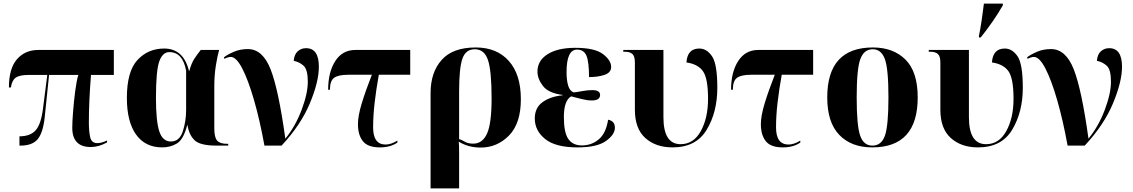

<svg xmlns="http://www.w3.org/2000/svg" viewBox="-20 -816 6348 1076"><path d="M489 8Q533 8 580 -18V-29Q551 -14 525 -14Q493 -14 485.5 -47Q478 -80 478 -129Q478 -248 490 -396H618V-536H195Q120 -536 75 -484Q30 -432 30 -326H41Q47 -366 68.5 -381Q90 -396 140 -396H245L221 -208Q210 -120 180 -86Q150 -52 89 -52V0H95Q162 0 192 -37Q222 -74 231 -163L255 -396H419Q409 -364 401.5 -306Q394 -248 389.5 -190.5Q385 -133 385 -100Q385 8 489 8Z M889 10Q935 10 971.5 -12Q1008 -34 1029 -114H1031Q1039 -61 1070 -30.5Q1101 0 1193 0H1259V-10H1253Q1213 -10 1197 -28Q1181 -46 1181 -96V-334Q1181 -395 1190 -450.5Q1199 -506 1208 -536H1105Q1085 -511 1069 -486.5Q1053 -462 1041 -419H1039Q1008 -544 900 -544Q810 -544 750.5 -480Q691 -416 691 -267Q691 -134 742.5 -62Q794 10 889 10ZM938 -23Q891 -23 872.5 -80.5Q854 -138 854 -267Q854 -419 872.5 -471.5Q891 -524 929 -524Q1004 -524 1023 -420V-199Q1023 -137 1004.5 -80Q986 -23 938 -23Z M1462 0H1558Q1666 -116 1716.5 -237Q1767 -358 1767 -442Q1767 -546 1695 -546Q1668 -546 1648.5 -528.5Q1629 -511 1626 -475Q1658 -469 1681.5 -447.5Q1705 -426 1705 -358Q1705 -292 1670 -199.5Q1635 -107 1579 -39Q1541 -314 1496.5 -427.5Q1452 -541 1369 -541Q1326 -541 1291 -526Q1256 -511 1235 -495L1238 -486Q1242 -489 1253 -493Q1264 -497 1273 -497Q1304 -497 1337.5 -432.5Q1371 -368 1403.5 -255.5Q1436 -143 1462 0Z M2109 10Q2168 10 2207 -17V-28Q2171 -6 2141 -6Q2071 -6 2071 -102Q2071 -167 2079.5 -240.5Q2088 -314 2103 -397H2279V-536H1971Q1899 -536 1859 -474Q1819 -412 1819 -313H1829Q1829 -363 1852.5 -380Q1876 -397 1931 -397H2064Q2029 -308 2007.5 -237.5Q1986 -167 1986 -120Q1986 -60 2013.5 -25Q2041 10 2109 10Z M2393 240H2553V49Q2553 22 2552.5 4Q2552 -14 2551 -22Q2605 11 2674 11Q2766 11 2832.5 -56.5Q2899 -124 2899 -260Q2899 -399 2831.5 -474.5Q2764 -550 2646 -550Q2517 -550 2455 -480Q2393 -410 2393 -295ZM2632 -11Q2602 -11 2583.5 -22.5Q2565 -34 2553 -36V-304Q2553 -435 2571.5 -487.5Q2590 -540 2641 -540Q2694 -540 2714.5 -480Q2735 -420 2735 -264Q2735 -124 2709.5 -67.5Q2684 -11 2632 -11Z M3217 10Q3326 10 3376 -26Q3426 -62 3426 -100Q3426 -138 3388 -145Q3376 -69 3335.5 -35Q3295 -1 3241 -1Q3190 -1 3165 -37Q3140 -73 3140 -160Q3140 -253 3181 -276Q3211 -268 3241.5 -260.5Q3272 -253 3296 -253Q3343 -253 3343 -284Q3343 -311 3299 -311Q3273 -311 3243.5 -305.5Q3214 -300 3195 -298Q3173 -306 3164 -336.5Q3155 -367 3155 -412Q3155 -538 3214 -538Q3252 -538 3266.5 -504Q3281 -470 3281 -384Q3331 -384 3368 -396.5Q3405 -409 3405 -441Q3405 -478 3359 -513Q3313 -548 3204 -548Q3105 -548 3048.5 -512Q2992 -476 2992 -415Q2992 -374 3023 -334Q3054 -294 3133 -284V-282Q3064 -275 3020.5 -243.5Q2977 -212 2977 -152Q2977 -84 3035 -37Q3093 10 3217 10Z M3749 10Q3881 10 3940.5 -89Q4000 -188 4000 -324Q4000 -457 3970.5 -500.5Q3941 -544 3899 -544Q3832 -544 3827 -466Q3891 -457 3919.5 -417Q3948 -377 3948 -262Q3948 -155 3907.5 -81.5Q3867 -8 3794 -8Q3698 -8 3698 -159V-536H3473V-526H3482Q3510 -526 3524 -513.5Q3538 -501 3538 -466V-201Q3538 -95 3596.5 -42.5Q3655 10 3749 10Z M4367 10Q4426 10 4465 -17V-28Q4429 -6 4399 -6Q4329 -6 4329 -102Q4329 -167 4337.5 -240.5Q4346 -314 4361 -397H4537V-536H4229Q4157 -536 4117 -474Q4077 -412 4077 -313H4087Q4087 -363 4110.5 -380Q4134 -397 4189 -397H4322Q4287 -308 4265.5 -237.5Q4244 -167 4244 -120Q4244 -60 4271.5 -25Q4299 10 4367 10Z M4868 10Q5123 10 5123 -270Q5123 -414 5054.5 -482Q4986 -550 4872 -550Q4616 -550 4616 -270Q4616 -130 4683.5 -60Q4751 10 4868 10ZM4869 0Q4820 0 4800.5 -56Q4781 -112 4781 -270Q4781 -430 4801.5 -485Q4822 -540 4871 -540Q4918 -540 4938.5 -486Q4959 -432 4959 -270Q4959 -113 4939.5 -56.5Q4920 0 4869 0Z M5466 -606H5476Q5509 -647 5542 -694.5Q5575 -742 5600 -786V-796H5494Q5489 -755 5482 -706.5Q5475 -658 5466 -614ZM5461 10Q5593 10 5652.5 -89Q5712 -188 5712 -324Q5712 -457 5682.5 -500.5Q5653 -544 5611 -544Q5544 -544 5539 -466Q5603 -457 5631.5 -417Q5660 -377 5660 -262Q5660 -155 5619.5 -81.5Q5579 -8 5506 -8Q5410 -8 5410 -159V-536H5185V-526H5194Q5222 -526 5236 -513.5Q5250 -501 5250 -466V-201Q5250 -95 5308.5 -42.5Q5367 10 5461 10Z M5963 0H6059Q6167 -116 6217.5 -237Q6268 -358 6268 -442Q6268 -546 6196 -546Q6169 -546 6149.5 -528.5Q6130 -511 6127 -475Q6159 -469 6182.5 -447.5Q6206 -426 6206 -358Q6206 -292 6171 -199.5Q6136 -107 6080 -39Q6042 -314 5997.5 -427.5Q5953 -541 5870 -541Q5827 -541 5792 -526Q5757 -511 5736 -495L5739 -486Q5743 -489 5754 -493Q5765 -497 5774 -497Q5805 -497 5838.5 -432.5Q5872 -368 5904.5 -255.5Q5937 -143 5963 0Z"/></svg>

Font: Noto Serif Display SemiCondensed Extra
Style: Regular
Weight: 800
Width: 4
Designer: Monotype Design Team
Foundry: Monotype Imaging Inc.
Version: Version 1.900